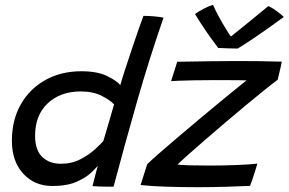

<svg xmlns="http://www.w3.org/2000/svg" viewBox="-20 -776 1201 799"><path d="M365 -1.5Q367 -10 371.5 -27.2Q376 -44.5 380.2 -61.2Q384.5 -78 387 -86Q380.5 -78 359.2 -57.5Q338 -37 298.5 -19.5Q259 -2 198 -2Q123.5 -2 76.5 -53.5Q29.5 -105 29.5 -190Q29.5 -276.5 66.5 -341.5Q103.5 -406.5 168.8 -443Q234 -479.5 319 -479.5Q386.5 -479.5 428 -458.5Q469.5 -437.5 480.5 -421.5Q488 -448.5 501.8 -490.5Q515.5 -532.5 530.5 -577.2Q545.5 -622 558.2 -658.2Q571 -694.5 577 -710Q597 -710 620.5 -708Q644 -706 660.5 -702.5Q600 -527.5 550.2 -353.2Q500.5 -179 452.5 1Q443 1 425.5 0.8Q408 0.5 391 0Q374 -0.5 365 -1.5ZM233.5 -94.5Q278.5 -94.5 314.5 -113.2Q350.5 -132 375 -154.5Q399.5 -177 410 -189Q413.5 -200.5 419.8 -221.8Q426 -243 433 -266.8Q440 -290.5 445.8 -311Q451.5 -331.5 454.5 -341.5Q441.5 -357 405 -376.2Q368.5 -395.5 316.5 -395.5Q231 -395.5 178.5 -346Q126 -296.5 126 -211Q126 -152 155.5 -123.2Q185 -94.5 233.5 -94.5ZM1020.5 -2.5Q978 -0.5 920.5 1.2Q863 3 803 3Q737 3 673.8 1Q610.5 -1 565 -6L592.5 -92.5Q608.5 -108.5 641 -136.8Q673.5 -165 715 -200.5Q756.5 -236 801 -273.2Q845.5 -310.5 886.8 -344.5Q928 -378.5 959.5 -404.2Q991 -430 1006 -441.5Q997 -442 973.2 -442.2Q949.5 -442.5 919.2 -442.5Q889 -442.5 860.5 -442.5Q824 -442.5 786.8 -441.8Q749.5 -441 723 -440Q696.5 -439 692 -438.5L717.5 -519Q733.5 -519 770.5 -519.8Q807.5 -520.5 857.2 -521.2Q907 -522 961.5 -522Q1007 -522 1057.2 -521.5Q1107.5 -521 1152.5 -519.5Q1152.5 -516.5 1148.8 -500.2Q1145 -484 1141 -467Q1137 -450 1135.5 -444Q1115 -429 1080.2 -401Q1045.5 -373 1003.2 -338Q961 -303 917 -265.5Q873 -228 833 -193.5Q793 -159 762.8 -132Q732.5 -105 718.5 -91.5Q731.5 -89 769.2 -88Q807 -87 850.5 -87Q907 -87 963.8 -89.2Q1020.5 -91.5 1051 -95Q1049.5 -89 1043.2 -69Q1037 -49 1030.2 -29Q1023.5 -9 1020.5 -2.5ZM1096.5 -750.5Q1114.5 -743 1135.2 -727Q1156 -711 1161 -705.5Q1093 -655.5 1040.8 -620.2Q988.5 -585 969 -574Q951 -574 926.8 -574.8Q902.5 -575.5 888 -576.5Q864 -608 840.2 -642.2Q816.5 -676.5 791.5 -717.5Q804 -727 825.5 -738.5Q847 -750 866.5 -756Q877 -731.5 892 -704.2Q907 -677 920.5 -655Q934 -633 941 -624Q956 -636 983.2 -658Q1010.5 -680 1041 -705Q1071.5 -730 1096.5 -750.5Z"/></svg>

Font: Grandstander
Style: Italic
Weight: 400
Italic angle: -15°
Designer: Tyler Finck
Foundry: Etcetera Type Co
Version: Version 1.200; ttfautohint (v1.8.3)